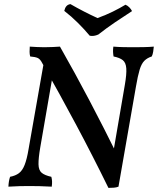

<svg xmlns="http://www.w3.org/2000/svg" viewBox="-20 -906 769 935"><path d="M29 -45Q55 -50 72 -62.5Q89 -75 100 -103Q111 -131 119 -179L195 -611L249 -610L176 -188Q167 -135 167.5 -106Q168 -77 183 -64.5Q198 -52 230 -45Q233 -34 233.5 -22.5Q234 -11 232 3Q201 1 171.5 0.5Q142 0 121 0Q97 0 75.5 0.5Q54 1 21 3Q22 -24 29 -45ZM125 -679Q142 -678 159 -677Q176 -676 195 -676Q217 -676 237 -677Q257 -678 272 -679Q345 -551 416.5 -415Q488 -279 553 -147L508 9Q431 -148 351.5 -297Q272 -446 186 -598Q176 -618 164 -623.5Q152 -629 127 -631Q124 -642 124 -654Q124 -666 125 -679ZM532 -679Q555 -677 581 -676.5Q607 -676 627 -676Q651 -676 679 -676.5Q707 -677 729 -679Q728 -668 726 -654.5Q724 -641 719 -631Q697 -624 683 -610Q669 -596 660 -566.5Q651 -537 642 -484L557 3Q547 7 534.5 8Q522 9 508 9L523 -114L588 -493Q597 -545 595 -573Q593 -601 578 -613Q563 -625 533 -631Q531 -642 530.5 -654Q530 -666 532 -679ZM417 -732Q392 -762 360 -794Q328 -826 293 -853Q296 -867 303 -875.5Q310 -884 323 -886Q354 -868 389 -850Q424 -832 455 -818Q496 -833 529.5 -849.5Q563 -866 591 -883Q601 -879 609.5 -870.5Q618 -862 623 -852Q584 -827 540.5 -797.5Q497 -768 459 -738Q437 -728 417 -732Z"/></svg>

Font: Vollkorn Medium
Style: Italic
Weight: 500
Italic angle: -11°
Designer: Friedrich Althausen
Foundry: Friedrich Althausen
Version: Version 5.000